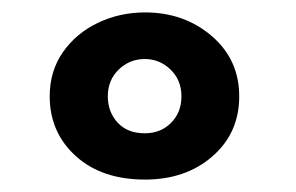

<svg xmlns="http://www.w3.org/2000/svg" viewBox="-20 -692 477 309"><path d="M213.5 -403Q143.5 -403 101.8 -441Q60 -479 60 -537Q60 -577.5 81.2 -608Q102.5 -638.5 137.5 -655.2Q172.5 -672 213.5 -672Q276.5 -672 320.8 -634Q365 -596 365 -537Q365 -478 322 -440.5Q279 -403 213.5 -403ZM213 -477.5Q238.5 -477.5 255.2 -494.2Q272 -511 272 -537Q272 -563 254.5 -580Q237 -597 213 -597Q188.5 -597 171 -580Q153.5 -563 153.5 -537Q153.5 -512 169.2 -494.8Q185 -477.5 213 -477.5Z"/></svg>

Font: Lucymar Sans
Style: Bold
Weight: 700
Foundry: The League of Moveable Type (original font) / Main changes by Cristiano Sobral with portions from Mirco Monsees
Version: Version 2.001;August 30, 2020;FontCreator 13.0.0.2681 64-bit